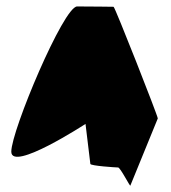

<svg xmlns="http://www.w3.org/2000/svg" viewBox="-20 -583 529 595"><path d="M15 -113C15 -49 245 -199 245 -199L260 -75C261 -69 340 -64 346 -64C353 -64 384 -2 384 -8L469 -216C469 -224 336 -562 332 -562C332 -562 261 -563 219 -563C177 -563 15 -178 15 -113Z"/></svg>

Font: Ampere
Style: SCSuCnd
Weight: 400
Version: Version 1